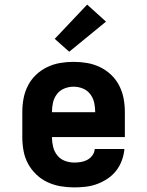

<svg xmlns="http://www.w3.org/2000/svg" viewBox="-20 -807 640 835"><path d="M303 8Q273 8 243.5 3Q214 -2 187 -14.5Q160 -27 138 -48Q116 -69 102 -95Q88 -121 82.5 -150.5Q77 -180 77 -210V-320Q77 -350 82.5 -379Q88 -408 101.5 -434.5Q115 -461 136.5 -481.5Q158 -502 185 -515Q212 -528 241 -533Q270 -538 300 -538Q330 -538 359 -533Q388 -528 415 -515Q442 -502 463.5 -481.5Q485 -461 498.5 -434.5Q512 -408 517.5 -379Q523 -350 523 -320V-211H206V-210Q206 -189 211 -168.5Q216 -148 229 -131.5Q242 -115 262 -107.5Q282 -100 303 -100Q318 -100 332.5 -102.5Q347 -105 360 -112Q373 -119 382 -131.5Q391 -144 392 -159H521Q519 -134 510 -109.5Q501 -85 485.5 -65Q470 -45 448.5 -30.5Q427 -16 403 -7Q379 2 353.5 5Q328 8 303 8ZM206 -319H394V-320Q394 -341 389.5 -361Q385 -381 372.5 -397.5Q360 -414 340.5 -422Q321 -430 300 -430Q279 -430 259.5 -422Q240 -414 227.5 -397.5Q215 -381 210.5 -361Q206 -341 206 -320ZM281 -582 218 -638 359 -787 441 -713Z"/></svg>

Font: Iosevka Curly Slab XBdEx
Style: Regular
Weight: 800
Width: 7
Monospace: yes
Designer: Belleve Invis
Foundry: Belleve Invis
Version: Version 11.0.0; ttfautohint (v1.8.3)